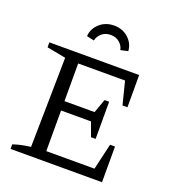

<svg xmlns="http://www.w3.org/2000/svg" viewBox="-153 -981 988 1097"><g transform="rotate(20 341.0 -432.5)"><path d="M563 -217H593V0H37V-28Q64 -37 90.5 -42.5Q117 -48 143 -51L152 -596L37 -618V-648H583V-452H553L518 -591H233V-362H416L446 -446H474V-220H446L415 -305H233V-58H526ZM353 -865Q405 -865 440 -833Q475 -801 478 -755L433 -745Q428 -772 406 -790Q384 -808 353 -808Q321 -808 299.5 -790Q278 -772 272 -745L227 -755Q230 -801 265.5 -833Q301 -865 353 -865Z"/></g></svg>

Font: Piazzolla SC
Style: Regular
Weight: 400
Designer: Juan Pablo del Peral
Foundry: Huerta Tipografica
Version: Version 1.330